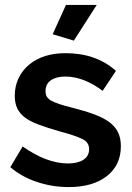

<svg xmlns="http://www.w3.org/2000/svg" viewBox="-20 -750 537 780"><path d="M248 -730 194 -611 280 -585 373 -730ZM471 -156Q471 -189 459.5 -212.5Q448 -236 424 -254Q401 -271 364 -285Q327 -299 268 -314Q214 -327 188 -341Q176 -348 170.5 -357Q165 -366 165 -380Q165 -409 187 -424Q209 -439 245 -439Q320 -439 397 -381L451 -462Q371 -534 246 -534Q156 -534 99 -488Q71 -465 55.5 -432.5Q40 -400 40 -361Q40 -331 50 -310Q60 -289 82 -272Q102 -257 136.5 -244Q171 -231 227 -215Q287 -199 315 -185Q342 -172 342 -144Q342 -116 319 -101Q296 -86 256 -86Q170 -86 72 -155L22 -71Q67 -32 129.5 -11Q192 10 259 10Q357 10 414 -34.5Q471 -79 471 -156Z"/></svg>

Font: RT Raleway Bold
Style: Regular
Weight: 400
Designer: Matt McInerney, Pablo Impallari, Rodrigo Fuenzalida — Edited by Milan Moffatt in April 2016
Foundry: Matt McInerney, Pablo Impallari, Rodrigo Fuenzalida — Edited by Milan Moffatt in April 2016
Version: Version 3.001